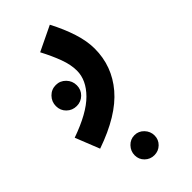

<svg xmlns="http://www.w3.org/2000/svg" viewBox="-291 -447 955 955"><g transform="rotate(-45 187.0 30.5)"><path d="M16 230 -35 102Q93 57 151 -1.5Q209 -60 209 -126Q209 -168 191 -216.5Q173 -265 144 -320L275 -383Q310 -316 329.5 -255Q349 -194 349 -141Q349 -18 269 76Q189 170 16 230ZM84 -2Q53 -2 31.5 -23Q10 -44 10 -75Q10 -106 31.5 -128Q53 -150 84 -150Q114 -150 135.5 -128Q157 -106 157 -75Q157 -44 135.5 -23Q114 -2 84 -2ZM184 444Q155 444 134.5 424Q114 404 114 375Q114 346 134.5 324.5Q155 303 184 303Q213 303 233.5 324.5Q254 346 254 375Q254 404 233.5 424Q213 444 184 444Z"/></g></svg>

Font: Noto IKEA Arabic
Style: Bold
Weight: 700
Designer: Monotype Design Team
Foundry: Monotype Imaging Inc.
Version: Version 1.200